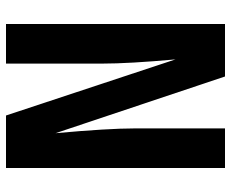

<svg xmlns="http://www.w3.org/2000/svg" viewBox="-85 -685 770 640"><g transform="rotate(90 300.0 -365.0)"><path d="M60 0V-730H235L424 -165Q408 -340 408 -430V-730H540V0H365L178 -565Q192 -410 192 -320V0Z"/></g></svg>

Font: JetBrains Mono Extra Bold
Style: Regular
Weight: 800
Monospace: yes
Designer: Philipp Nurullin, Konstantin Bulenkov
Foundry: JetBrains
Version: 2.002